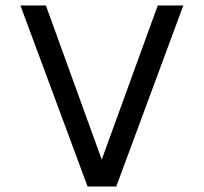

<svg xmlns="http://www.w3.org/2000/svg" viewBox="-20 -678 741 698"><path d="M402.7 0 646.4 -658.1H553.5L349.9 -97.9L146.8 -658.1H54.2L298.4 0Z"/></svg>

Font: Arad-FD-VF Thin
Style: Regular
Weight: 100
Designer: Mohammad Darvishi
Version: Version 1.010;September 21, 2024;FontCreator 15.0.0.2992 64-